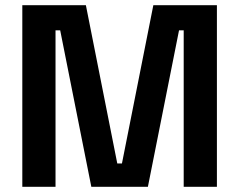

<svg xmlns="http://www.w3.org/2000/svg" viewBox="-20 -720 922 740"><path d="M66 0V-700H311L432 -90H450L571 -700H816V0H688V-603H670L550 0H332L212 -603H194V0Z"/></svg>

Font: Space Grotesk
Style: Bold
Weight: 700
Designer: Florian Karsten
Foundry: Florian Karsten
Version: Version 2.000